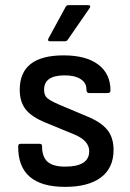

<svg xmlns="http://www.w3.org/2000/svg" viewBox="-20 -717 506 749"><path d="M234 12Q49 12 51 -147Q51 -156 61 -156H135Q144 -156 144 -147Q144 -105 165.5 -86Q187 -67 234 -67Q328 -67 328 -127Q328 -168 271 -192L157 -239Q103 -261 80 -290.5Q57 -320 57 -367Q57 -501 228 -501Q316 -501 363.5 -465Q411 -429 411 -364Q411 -354 400 -354H327Q317 -354 317 -370Q317 -394 294.5 -408.5Q272 -423 232 -423Q152 -423 152 -367Q152 -346 163 -335.5Q174 -325 208 -310L322 -262Q375 -240 399 -210Q423 -180 423 -132Q423 -62 374 -25Q325 12 234 12ZM175 -556Q164 -556 169 -567L236 -690Q239 -697 248 -697H324Q330 -697 331.5 -693.5Q333 -690 330 -686L245 -563Q241 -556 233 -556Z"/></svg>

Font: Sofia Sans Medium
Style: Regular
Weight: 500
Designer: Botio Nikoltchev, Ani Petrova
Foundry: lettersoup
Version: Version 4.101; ttfautohint (v1.8.4.7-5d5b)